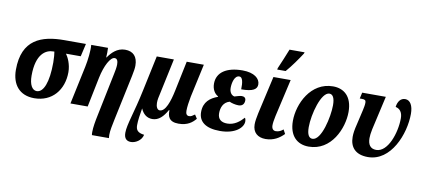

<svg xmlns="http://www.w3.org/2000/svg" viewBox="-86 -1118 3701 1679"><g transform="rotate(10 1764.0 -278.0)"><path d="M239 10C397 10 495 -108 495 -266C495 -337 465 -396 446 -422H577L603 -536H411C210 -536 39 -477 39 -208C39 -77 108 10 239 10ZM250 -55C210 -55 183 -101 183 -181C183 -376 269 -422 334 -422H343C346 -405 350 -368 350 -327C350 -149 310 -55 250 -55Z M793 240H944C944 234 942 226 942 211C942 175 953 122 964 70L1049 -332C1058 -375 1062 -402 1062 -424C1062 -504 1022 -546 950 -546C879 -546 832 -496 801 -451H798C800 -478 801 -513 799 -536H650C655 -489 645 -399 632 -339L560 0H713L767 -265C790 -376 835 -458 872 -458C897 -458 903 -434 903 -404C903 -384 896 -342 891 -322L813 58C801 114 791 171 791 212C791 221 791 232 793 240Z M1139 240C1176 240 1231 212 1242 158C1181 151 1167 125 1167 85C1167 44 1175 -10 1185 -66C1205 -20 1238 10 1288 10C1344 10 1384 -31 1418 -92H1423C1421 -39 1435 10 1520 10C1601 10 1642 -24 1672 -60L1650 -94C1628 -79 1619 -71 1600 -71C1580 -71 1570 -86 1570 -113C1570 -147 1577 -196 1586 -242L1650 -536H1498L1443 -272C1422 -170 1390 -76 1339 -76C1316 -76 1304 -105 1304 -137C1304 -165 1310 -192 1317 -221L1384 -536H1232L1166 -225C1123 -18 1077 94 1077 169C1077 223 1104 240 1139 240Z M1888 10C2025 10 2093 -56 2093 -110C2093 -127 2088 -138 2084 -142C2050 -104 2004 -65 1940 -65C1887 -65 1855 -89 1855 -142C1855 -192 1874 -242 1929 -257C1943 -249 1981 -239 2009 -239C2045 -239 2061 -261 2061 -292C2061 -313 2047 -324 2025 -324C2006 -324 1981 -314 1961 -309C1935 -314 1916 -339 1916 -378C1916 -420 1930 -489 1974 -489C2003 -489 2011 -444 2009 -381C2116 -381 2149 -407 2149 -449C2149 -500 2098 -546 1993 -546C1850 -546 1766 -489 1766 -389C1766 -340 1788 -302 1821 -285L1820 -281C1755 -257 1698 -216 1698 -125C1698 -39 1762 10 1888 10Z M2289 -606H2364C2410 -658 2462 -733 2495 -784L2499 -796H2365C2345 -744 2313 -668 2292 -620ZM2293 10C2365 10 2416 -23 2455 -63L2435 -100C2418 -85 2397 -73 2370 -73C2347 -73 2333 -89 2333 -119C2333 -140 2337 -164 2345 -203L2421 -536H2268L2192 -200C2184 -161 2178 -128 2178 -100C2178 -27 2225 10 2293 10Z M2676 10C2877 10 2968 -203 2968 -349C2968 -488 2892 -546 2797 -546C2599 -546 2502 -340 2502 -188C2502 -56 2573 10 2676 10ZM2697 -63C2667 -63 2648 -91 2648 -158C2648 -273 2703 -478 2776 -478C2805 -478 2824 -450 2824 -383C2824 -280 2777 -63 2697 -63Z M3202 10C3406 10 3508 -247 3508 -427C3508 -500 3482 -546 3437 -546C3397 -546 3372 -513 3366 -464C3402 -457 3428 -429 3428 -374C3428 -242 3366 -64 3263 -64C3210 -64 3188 -100 3188 -156C3188 -175 3191 -204 3198 -236L3266 -536H3056L3044 -482H3064C3089 -482 3099 -476 3099 -455C3099 -434 3095 -415 3089 -387L3059 -257C3046 -205 3041 -172 3041 -141C3041 -50 3091 10 3202 10Z"/></g></svg>

Font: Noto Serif Condensed Extra
Style: Italic
Weight: 800
Width: 3
Italic angle: -12°
Designer: Monotype Design Team
Foundry: Monotype Imaging Inc.
Version: Version 1.901